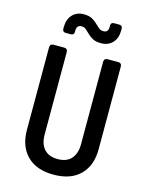

<svg xmlns="http://www.w3.org/2000/svg" viewBox="-139 -1036 877 1132"><g transform="rotate(15 300.0 -470.0)"><path d="M300 10Q195 10 138 -47.5Q81 -105 81 -204V-708Q81 -730 103 -730H167Q189 -730 189 -708V-205Q189 -149 217 -117Q245 -85 300 -85Q355 -85 383 -117Q411 -149 411 -205V-708Q411 -730 433 -730H497Q519 -730 519 -708V-204Q519 -104 462 -47Q405 10 300 10ZM370 -811Q339 -811 320 -821Q301 -831 288 -844Q275 -857 263 -867.5Q251 -878 235 -878Q205 -878 205 -843V-836Q205 -816 185 -816H154Q134 -816 134 -836V-847Q134 -894 160.5 -922Q187 -950 230 -950Q261 -950 280 -939.5Q299 -929 312 -916Q325 -903 337 -893Q349 -883 365 -883Q395 -883 395 -915V-925Q395 -945 415 -945H446Q466 -945 466 -925V-913Q466 -866 439.5 -838.5Q413 -811 370 -811Z"/></g></svg>

Font: Pitagon Sans Mono SemiBold
Style: Regular
Weight: 600
Monospace: yes
Designer: Travis Tran
Foundry: Pitagon
Version: Version 1.001; ttfautohint (v1.8.4.7-5d5b);gftools[0.9.26]